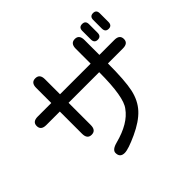

<svg xmlns="http://www.w3.org/2000/svg" viewBox="-190 -1081 1381 1381"><g transform="rotate(-45 500.0 -390.5)"><path d="M637.7 -582V-733.4Q637.7 -788.1 682.6 -788.1Q726.6 -788.1 726.6 -733.4V-582H878.9Q932.6 -582 932.6 -538.1Q932.6 -495.1 878.9 -495.1H726.6Q726.6 -321.3 708.5 -237.8Q690.4 -154.3 639.2 -98.6Q587.9 -43 491.2 1.5Q394.5 45.9 357.4 45.9Q309.6 45.9 309.6 -1Q309.6 -33.2 370.1 -48.8Q522.5 -88.9 584 -175.8Q637.7 -242.2 637.7 -495.1H326.2V-269.5Q326.2 -214.8 281.2 -214.8Q237.3 -214.8 237.3 -269.5V-495.1H99.6Q45.9 -495.1 45.9 -539.1Q45.9 -582 99.6 -582H237.3V-735.4Q237.3 -789.1 281.2 -789.1Q326.2 -789.1 326.2 -735.4V-582ZM873 -791Q873 -827.1 907.2 -827.1Q940.4 -827.1 940.4 -791V-704.1Q940.4 -667 907.2 -667Q873 -667 873 -704.1ZM761.7 -791Q761.7 -827.1 795.9 -827.1Q830.1 -827.1 830.1 -791V-704.1Q830.1 -667 795.9 -667Q761.7 -667 761.7 -704.1Z"/></g></svg>

Font: MotoyaLMaru
Style: W3 mono
Weight: 400
Version: Version 1.01